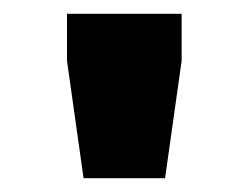

<svg xmlns="http://www.w3.org/2000/svg" viewBox="-20 -820 360 278"><path d="M77 -800V-732L101 -562H219L243 -732V-800Z"/></svg>

Font: Kreadon Extra Bold
Style: Regular
Weight: 800
Designer: kohakuno
Foundry: StudioGnu
Version: Version 1.000;Glyphs 3.1.2 (3151)